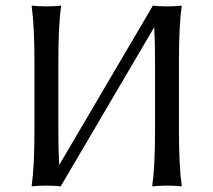

<svg xmlns="http://www.w3.org/2000/svg" viewBox="-20 -668 768 691"><path d="M104 -445Q104 -574 94 -645L96 -648Q114 -645 147 -645Q180 -645 198 -648L200 -645Q190 -579 190 -445V-200Q190 -125 193 -74L528 -644Q528 -644 528 -645L530 -648Q548 -645 581 -645Q614 -645 632 -648L634 -645Q624 -579 624 -445V-200Q624 -71 634 0L632 3Q614 0 581 0Q548 0 530 3L528 0Q538 -68 538 -200V-445Q538 -519 535 -570L200 0L198 3Q180 0 147 0Q114 0 96 3L94 0Q104 -68 104 -200Z"/></svg>

Font: Libertinus Sans
Style: Regular
Weight: 400
Designer: Philipp H. Poll
Foundry: Khaled Hosny
Version: Version 6.1